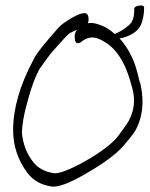

<svg xmlns="http://www.w3.org/2000/svg" viewBox="-20 -696 550 702"><path d="M169 -14Q112 -22 80 -64Q28 -134 28 -220Q28 -338 101 -475Q109 -492 123 -510.5Q137 -529 155 -550L186 -586Q195 -597 204 -604.5Q213 -612 221 -617Q267 -648 289 -648Q304 -648 304 -624Q304 -617 301 -611Q305 -612 308 -612Q311 -612 315 -612Q330 -612 360 -599Q374 -593 397 -574Q435 -544 462 -488Q469 -474 476.5 -450.5Q484 -427 491 -395H492Q501 -358 501 -324Q501 -265 474 -217Q462 -198 429 -160Q389 -116 299 -64Q206 -9 169 -14ZM175 -63Q190 -60 222.5 -73Q255 -86 293 -107.5Q331 -129 363 -153Q395 -177 410 -196Q427 -219 436.5 -232.5Q446 -246 449 -251Q470 -289 470 -328Q470 -352 463 -376Q456 -402 449 -422.5Q442 -443 435 -457Q412 -505 381 -530Q374 -537 350 -550Q331 -559 318 -559Q295 -559 273 -540L270 -539Q269 -539 268 -538.5Q267 -538 265 -538Q253 -538 253 -562Q253 -577 261 -585Q262 -586 263 -586.5Q264 -587 265 -588Q245 -581 233 -573Q229 -571 214.5 -555Q200 -539 174 -510Q166 -501 154 -485Q142 -469 126 -446Q101 -403 80 -323Q70 -288 65.5 -260.5Q61 -233 60 -213Q65 -149 102 -103Q127 -71 175 -63ZM407 -555Q397 -555 397 -565Q397 -571 403.5 -573.5Q410 -576 426 -585Q438 -593 449.5 -602.5Q461 -612 465 -623Q469 -634 470 -643.5Q471 -653 471 -666Q473 -671 480.5 -673.5Q488 -676 495 -676Q507 -676 507 -668Q507 -663 506 -649.5Q505 -636 500 -619Q492 -588 462.5 -571.5Q433 -555 407 -555Z"/></svg>

Font: Square Peg
Style: Regular
Weight: 400
Designer: Robert E. Leuschke
Foundry: Robert E. Leuschke
Version: Version 1.010; ttfautohint (v1.8.4.7-5d5b)